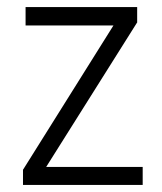

<svg xmlns="http://www.w3.org/2000/svg" viewBox="-20 -522 457 542"><path d="M366.7 -458 110.4 -50.8H381.3H382.8V-49.3V-1.5V0H381.3H46.4H44.9V-1.5V-43V-43.5H45.4L300.3 -450.2H53.2H52.2V-451.7V-500.5V-502H53.2H365.7H367.2V-500.5V-458.5V-458Z"/></svg>

Font: MAUL Condensed Light
Style: Light
Weight: 300
Designer: MAUL
Version: Version 2.137; 2017; ttfautohint (v1.8.3)